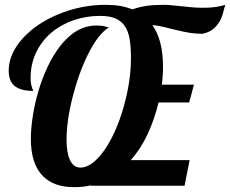

<svg xmlns="http://www.w3.org/2000/svg" viewBox="-20 -770 954 796"><path d="M158.2 -39.6Q107.9 -89.8 107.9 -194.8Q107.9 -236.3 115.7 -287.1Q123.5 -337.9 138.2 -388.7Q153.8 -442.9 177 -492.2Q200.2 -541.5 229 -578.6Q295.9 -664.1 378.9 -664.1Q394 -664.1 406 -662.4Q418 -660.6 431.2 -655.8Q387.7 -630.4 345.2 -545.4Q306.2 -466.8 281.2 -368.2Q255.9 -269 255.9 -190.9Q255.9 -138.2 269.5 -107.9Q284.2 -75.2 314 -75.2Q338.4 -75.2 363.5 -94.2Q388.7 -113.3 413.1 -147.9Q436.5 -181.6 456.5 -226.3Q476.6 -271 491.2 -321.8Q522.9 -431.2 522.9 -528.8Q522.9 -575.7 517.6 -607.4Q512.2 -639.2 498.5 -660.2Q483.9 -682.6 459 -693.4Q434.1 -704.1 395 -704.1Q337.9 -704.1 285.6 -686.3Q233.4 -668.5 193.8 -635.3Q152.8 -600.6 129.9 -552.7Q106.9 -504.9 106.9 -446.8Q106.9 -424.8 112.3 -408.7Q113.8 -402.3 115.7 -399.4Q117.2 -396 117.2 -393.1Q67.4 -393.1 41.7 -412.8Q16.1 -432.6 16.1 -477.1Q16.1 -545.9 73.7 -610.4Q130.4 -672.9 220.7 -710.4Q315.9 -750 418.9 -750Q482.4 -750 528.8 -731Q555.2 -740.7 585.7 -745.4Q616.2 -750 658.2 -750Q675.3 -750 692.4 -748L717.8 -745.6Q763.2 -740.7 776.9 -739.7Q796.9 -737.8 824.2 -737.8Q877.4 -737.8 914.1 -750Q909.7 -737.3 904.8 -716.3Q894 -675.3 864.3 -649.9Q847.2 -635.7 818.8 -629.9Q792 -629.9 766.1 -634Q740.2 -638.2 710.9 -645.5Q679.7 -652.8 661.1 -657.7Q635.7 -664.1 611.8 -666Q655.8 -603.5 655.8 -494.1Q655.8 -456.1 650.9 -418.9H784.2L764.2 -345.2H637.2Q621.1 -276.9 592.5 -215.1Q564 -153.3 522 -106H766.1L745.1 0H357.9L358.9 -2Q325.7 5.9 287.1 5.9Q203.6 5.9 158.2 -39.6Z"/></svg>

Font: Pattaya
Style: Regular
Weight: 400
Designer: Pablo Impallari / Thai characters Designed by Thanarat Vachiruckul and Suppakit Chalermlarp
Foundry: Pablo Impallari
Version: Version 2.001